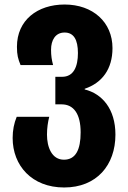

<svg xmlns="http://www.w3.org/2000/svg" viewBox="-20 -580 567 850"><path d="M264 250C408 250 491 151 491 16C491 -98 432 -165 355 -184V-187C432 -213 478 -274 478 -367C478 -482 391 -560 266 -560C146 -560 55 -491 55 -373C55 -336 60 -319 71 -292H215C209 -315 206 -333 206 -360C206 -402 225 -436 266 -436C306 -436 325 -405 325 -345C325 -285 306 -240 255 -240H225V-118H253C306 -118 337 -76 337 6C337 83 315 127 263 127C209 127 188 71 188 16C188 -12 192 -40 198 -63H54C42 -34 36 -3 36 31C36 153 121 250 264 250Z"/></svg>

Font: Noto Sans Georgian Condensed ExtraBold
Style: Regular
Weight: 800
Width: 3
Designer: Monotype Design Team, Akaki Razmadze
Foundry: Google LLC
Version: Version 2.005